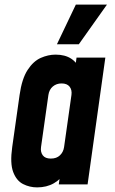

<svg xmlns="http://www.w3.org/2000/svg" viewBox="-20 -800 498 833"><path d="M141 13Q108.5 13 80 -1.5Q51.5 -16 37.2 -53.8Q23 -91.5 33 -162L65 -388Q75 -458.5 99.8 -496.5Q124.5 -534.5 156.8 -548.8Q189 -563 221 -563Q262.5 -563 289.2 -545.2Q316 -527.5 327 -495L301 -466L312 -550H437L360 0H235L247 -84L265 -55Q245 -23 213.8 -5Q182.5 13 141 13ZM200.5 -112Q225.5 -112 240.2 -126.2Q255 -140.5 258 -162L290 -388Q293 -410 282 -424Q271 -438 247 -438Q225 -438 209.2 -424.8Q193.5 -411.5 190 -388L158 -162Q155 -140.5 165.5 -126.2Q176 -112 200.5 -112ZM227 -608 309 -780H444L322 -608Z"/></svg>

Font: Mohave Light
Style: Bold Italic
Weight: 700
Italic angle: -8°
Version: Version 2.003